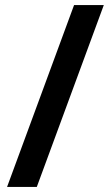

<svg xmlns="http://www.w3.org/2000/svg" viewBox="-20 -738 439 762"><path d="M392 -718 126 4H8L274 -718Z"/></svg>

Font: Noto Sans Canadian Aboriginal SemiBold
Style: Regular
Weight: 600
Designer: Monotype Design Team, Typotheque's Kevin King
Foundry: Monotype Imaging Inc.
Version: Version 2.004; ttfautohint (v1.8.4.7-5d5b)